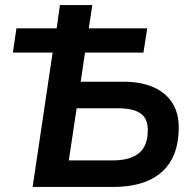

<svg xmlns="http://www.w3.org/2000/svg" viewBox="-20 -739 775 759"><path d="M109 0 188 -531H31L45 -627H204L217 -719H345L331 -627H562L547 -531H316L299 -416H467Q541 -416 591.5 -392Q642 -368 666 -324Q690 -280 686 -218Q683 -145 651.5 -96.5Q620 -48 563.5 -24Q507 0 426 0ZM252 -105H426Q493 -105 527.5 -132Q562 -159 564 -216Q567 -266 538.5 -288.5Q510 -311 446 -311H283Z"/></svg>

Font: Nunitoga
Style: Bold Italic
Weight: 700
Italic angle: -9°
Designer: Vernon Adams
Foundry: Vernon Adams
Version: Version 1.0